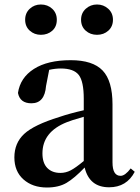

<svg xmlns="http://www.w3.org/2000/svg" viewBox="-20 -819 622 855"><path d="M462.5 -682.5Q442 -664 412 -664Q382 -664 361.5 -682.5Q341 -701 341 -731Q341 -761 362 -780Q383 -799 412 -799Q441 -799 462 -780Q483 -761 483 -731Q483 -701 462.5 -682.5ZM162 -664Q133 -664 112.5 -682.5Q92 -701 92 -731Q92 -761 112.5 -780Q133 -799 162 -799Q192 -799 212.5 -780Q233 -761 233 -731Q233 -700 212.5 -682Q192 -664 162 -664ZM353 -102V-299Q291 -281 278 -275Q169 -232 169 -136Q169 -93 190.5 -71Q212 -49 249 -49Q273 -49 295 -60.5Q317 -72 353 -102ZM562 -69 580 -54Q544 15 466 15Q378 15 357 -73Q311 -25 276 -4.5Q241 16 189 16Q125 16 84.5 -20Q44 -56 44 -118Q44 -182 87.5 -222.5Q131 -263 244 -298Q291 -314 353 -328V-379Q353 -457 330.5 -485.5Q308 -514 251 -514Q226 -514 199 -508L185 -436Q179 -359 120 -359Q69 -359 60 -405Q70 -473 131 -512Q192 -551 295 -551Q393 -551 437 -505Q481 -459 481 -354V-96Q481 -36 517 -36Q537 -36 562 -69Z"/></svg>

Font: Swei Spring CJKtc
Style: Bold
Weight: 700
Version: Version 1.021